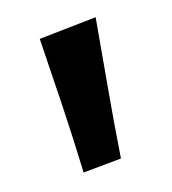

<svg xmlns="http://www.w3.org/2000/svg" viewBox="-75 -225 404 450"><g transform="rotate(-20 127.0 0.0)"><path d="M60 166.5Q64.5 83 66.8 0.8Q69 -81.5 70.5 -163L211 -166Q196.5 -84 181.5 -1Q166.5 82 153.5 165.5Z"/></g></svg>

Font: Commissioner Loud SemiBold
Style: Regular
Weight: 600
Designer: Kostas Bartsokas
Foundry: Kostas Bartsokas
Version: Version 1.000; ttfautohint (v1.8.3)